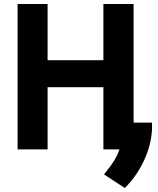

<svg xmlns="http://www.w3.org/2000/svg" viewBox="-20 -730 788 960"><path d="M497 -429V-710H648V-117H740Q744 -30 706.5 58Q669 146 604 210L500 142Q562 68 577 17H497V-294H218V17H68V-710H218V-429Z"/></svg>

Font: Repo
Style: Bold
Weight: 700
Designer: Stefan Peev
Foundry: Context Ltd
Version: Version 001.000